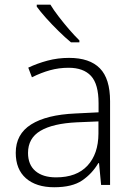

<svg xmlns="http://www.w3.org/2000/svg" viewBox="-20 -786 570 816"><path d="M273.4 -540Q360.8 -540 404.3 -495.8Q447.8 -451.7 447.8 -356V0H409.7L400.9 -92.8H397.9Q371.6 -47.9 329.1 -19Q286.6 9.8 210.4 9.8Q133.8 9.8 90.3 -28.3Q46.9 -66.4 46.9 -136.7Q46.9 -215.8 112.3 -257.1Q177.7 -298.3 300.3 -303.7L398.9 -308.6V-347.2Q398.9 -428.7 366.7 -463.4Q334.5 -498 271.5 -498Q230.5 -498 192.6 -487.5Q154.8 -477.1 115.7 -457.5L100.1 -498.5Q138.2 -516.6 181.9 -528.3Q225.6 -540 273.4 -540ZM398.4 -270 305.7 -266.1Q204.6 -261.2 151.9 -230Q99.1 -198.7 99.1 -136.2Q99.1 -85.9 130.6 -59.1Q162.1 -32.2 218.3 -32.2Q305.7 -32.2 351.8 -82Q397.9 -131.8 398.4 -217.8ZM194.3 -766.1Q207.5 -744.1 229 -716.1Q250.5 -688 273.9 -660.9Q297.4 -633.8 317.4 -614.3V-606H281.7Q256.8 -626.5 228.8 -654.1Q200.7 -681.6 176 -709.2Q151.4 -736.8 136.2 -757.8V-766.1Z"/></svg>

Font: Open Sans Light
Style: Regular
Weight: 300
Designer: Monotype Design Team
Foundry: Monotype Imaging Inc.
Version: Version 3.000; ttfautohint (v1.8.4)